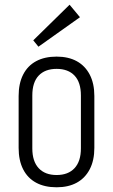

<svg xmlns="http://www.w3.org/2000/svg" viewBox="-20 -787 479 814"><path d="M220 7Q169 7 133 -12.5Q97 -32 78 -69.5Q59 -107 59 -160V-380Q59 -433 78 -470.5Q97 -508 133 -527.5Q169 -547 220 -547Q270 -547 305.5 -527.5Q341 -508 360.5 -470.5Q380 -433 380 -380V-160Q380 -107 360.5 -69.5Q341 -32 305.5 -12.5Q270 7 220 7ZM220 -45Q269 -45 296 -74Q323 -103 323 -158V-382Q323 -438 296 -466.5Q269 -495 220 -495Q171 -495 144 -466.5Q117 -438 117 -382V-158Q117 -103 144 -74Q171 -45 220 -45ZM319 -714 143 -589 121 -616 275 -767Z"/></svg>

Font: Pathway Extreme Condensed Thin
Style: Regular
Weight: 250
Width: 3
Version: Version 1.001;gftools[0.9.26]